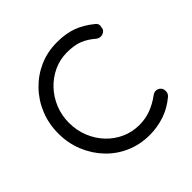

<svg xmlns="http://www.w3.org/2000/svg" viewBox="-198 -976 1171 1171"><g transform="rotate(-45 387.5 -390.5)"><path d="M450 10Q369 10 298.5 -20.5Q228 -51 175.5 -106Q123 -161 93 -234Q63 -307 63 -391Q63 -474 92.5 -546.5Q122 -619 175 -674Q228 -729 298 -760Q368 -791 450 -791Q526 -791 582.5 -770.5Q639 -750 695 -704Q703 -698 706.5 -690.5Q710 -683 709.5 -676Q709 -669 707 -661Q706 -646 694.5 -636.5Q683 -627 666.5 -626Q650 -625 635 -637Q597 -670 555.5 -687Q514 -704 450 -704Q389 -704 335.5 -679Q282 -654 241.5 -611Q201 -568 178 -511.5Q155 -455 155 -391Q155 -326 178 -269Q201 -212 241.5 -169Q282 -126 335.5 -102Q389 -78 450 -78Q503 -78 549.5 -95.5Q596 -113 639 -145Q655 -157 671 -155.5Q687 -154 698.5 -142.5Q710 -131 710 -111Q710 -101 706.5 -92.5Q703 -84 695 -77Q642 -32 580 -11Q518 10 450 10Z"/></g></svg>

Font: Comfortaa SemiBold
Style: Regular
Weight: 600
Designer: Johan Aakerlund
Foundry: Johan Aakerlund
Version: Version 3.104; ttfautohint (v1.8.1.43-b0c9)